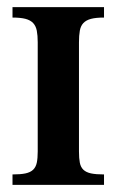

<svg xmlns="http://www.w3.org/2000/svg" viewBox="-20 -519 327 539"><path d="M15.1 0V-29.3Q37.6 -29.3 51.5 -32.2Q65.4 -35.2 73 -42.5Q80.6 -49.8 83.3 -62.3Q85.9 -74.7 85.9 -93.8V-400.4Q85.9 -419.4 83.3 -432.9Q80.6 -446.3 73 -454.3Q65.4 -462.4 51.5 -466.1Q37.6 -469.7 15.1 -469.7V-499H272V-469.7Q249.5 -469.7 235.6 -466.1Q221.7 -462.4 214.1 -454.3Q206.5 -446.3 204.1 -432.9Q201.7 -419.4 201.7 -400.4V-93.8Q201.7 -74.7 204.1 -62.3Q206.5 -49.8 214.1 -42.5Q221.7 -35.2 235.6 -32.2Q249.5 -29.3 272 -29.3V0Z"/></svg>

Font: Scheherazade
Style: Bold
Weight: 700
Version: Version 2.100 (build 932/914)